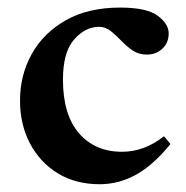

<svg xmlns="http://www.w3.org/2000/svg" viewBox="-20 -462 478 494"><path d="M289 -442.5Q357.5 -442.5 385.8 -421.5Q414 -400.5 414 -376Q414 -351.5 397.5 -336.5Q381 -321.5 357.5 -321.5Q337 -321.5 321.2 -332.2Q305.5 -343 292.2 -357Q279 -371 265.2 -382Q251.5 -393 235 -393Q199.5 -393 170.8 -360.5Q142 -328 142 -257Q142 -167 183.2 -119.2Q224.5 -71.5 294 -71.5Q351.5 -71.5 402 -111.5L418.5 -91.5Q375 -37.5 330.5 -12.8Q286 12 236.5 12Q174.5 12 128.5 -16.2Q82.5 -44.5 57 -93.2Q31.5 -142 31.5 -203Q31.5 -269 61.8 -323.2Q92 -377.5 149.5 -410Q207 -442.5 289 -442.5Z"/></svg>

Font: Newsreader Text SemiBold
Style: Regular
Weight: 600
Designer: Hugues Gentile
Foundry: Production Type
Version: Version 1.001